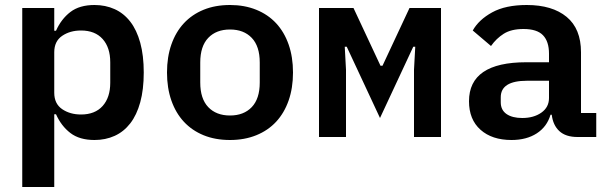

<svg xmlns="http://www.w3.org/2000/svg" viewBox="-20 -548 2440 768"><path d="M69 -516H197V-425H204Q225 -472 261.5 -500Q298 -528 358 -528Q402 -528 438.5 -511.5Q475 -495 501 -461.5Q527 -428 541 -377Q555 -326 555 -258Q555 -190 541 -139Q527 -88 501 -54.5Q475 -21 438.5 -4.5Q402 12 358 12Q298 12 261.5 -16Q225 -44 204 -91H197V200H69ZM304 -90Q360 -90 390.5 -124Q421 -158 421 -217V-299Q421 -358 390.5 -392Q360 -426 304 -426Q260 -426 228.5 -404.5Q197 -383 197 -339V-177Q197 -133 228.5 -111.5Q260 -90 304 -90Z M900 12Q841 12 794.5 -7Q748 -26 715.5 -61Q683 -96 665.5 -146Q648 -196 648 -258Q648 -320 665.5 -370Q683 -420 715.5 -455Q748 -490 794.5 -509Q841 -528 900 -528Q958 -528 1005 -509Q1052 -490 1084.5 -455Q1117 -420 1134.5 -370Q1152 -320 1152 -258Q1152 -196 1134.5 -146Q1117 -96 1084.5 -61Q1052 -26 1005 -7Q958 12 900 12ZM900 -86Q955 -86 987 -119.5Q1019 -153 1019 -218V-298Q1019 -363 987 -396.5Q955 -430 900 -430Q845 -430 813 -396.5Q781 -363 781 -298V-218Q781 -153 813 -119.5Q845 -86 900 -86Z M1256 -516H1394L1502 -285H1510L1618 -516H1744V0H1636V-269L1641 -361H1633L1500 -76L1367 -361H1359L1364 -269V0H1256Z M2290 0Q2243 0 2217.5 -23.5Q2192 -47 2187 -89H2182Q2168 -41 2127 -14.5Q2086 12 2026 12Q1948 12 1902 -29Q1856 -70 1856 -143Q1856 -299 2085 -299H2176V-333Q2176 -382 2152 -407Q2128 -432 2074 -432Q2025 -432 1995 -413Q1965 -394 1944 -364L1871 -426Q1895 -469 1948.5 -498.5Q2002 -528 2087 -528Q2189 -528 2246.5 -480.5Q2304 -433 2304 -339V-96H2365V0ZM2069 -76Q2115 -76 2145.5 -97.5Q2176 -119 2176 -156V-225H2088Q1983 -225 1983 -159V-139Q1983 -108 2006 -92Q2029 -76 2069 -76Z"/></svg>

Font: IBM Plex Mono SmBld
Style: Regular
Weight: 600
Monospace: yes
Designer: Mike Abbink, Paul van der Laan, Pieter van Rosmalen
Foundry: Bold Monday
Version: Version 2.3